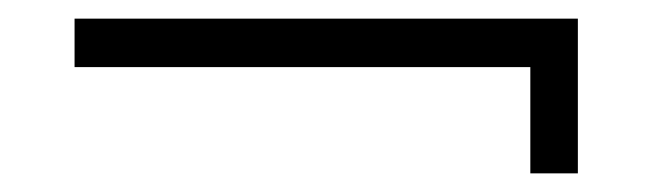

<svg xmlns="http://www.w3.org/2000/svg" viewBox="-20 -346 700 206"><path d="M549 -326H600V-160H549ZM60 -274V-326H600V-274Z"/></svg>

Font: Kalnia Expanded SemiBold
Style: Regular
Weight: 600
Width: 7
Designer: Frida Medrano
Foundry: Frida Medrano
Version: Version 1.105